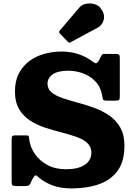

<svg xmlns="http://www.w3.org/2000/svg" viewBox="-20 -1058 762 1097"><path d="M367.5 -819.5Q372.5 -814.5 375.5 -813.8Q378.5 -813 384 -817L538 -900Q566 -915 573 -947Q580 -979 555 -1011Q541.5 -1029 517.5 -1035Q493.5 -1041 470.2 -1036Q447 -1031 434 -1015.5L322 -884Q313.5 -875.5 322 -866.5ZM563.5 -512.5Q566.5 -495 569.2 -489Q572 -483 593.5 -483H639Q655.5 -483 660 -487Q664.5 -491 664.5 -506.5V-728.5Q664.5 -741.5 660 -745.8Q655.5 -750 643 -750H578.5Q567.5 -750 565 -747.2Q562.5 -744.5 558.5 -738.5L545.5 -713.5Q536 -697 528.8 -696.8Q521.5 -696.5 508.5 -706.5Q476 -732 431 -747.8Q386 -763.5 331.5 -763.5Q282.5 -763.5 235 -750.8Q187.5 -738 149.5 -710.5Q111.5 -683 88.5 -640Q65.5 -597 65.5 -536Q65.5 -474.5 89.2 -434.5Q113 -394.5 151.8 -369.2Q190.5 -344 237.2 -328.8Q284 -313.5 330.5 -301.8Q377 -290 416 -276.2Q455 -262.5 478.5 -241.2Q502 -220 502 -185Q502 -158 486.2 -136.5Q470.5 -115 438 -103Q405.5 -91 356 -91Q296.5 -91 251.5 -115Q206.5 -139 179.5 -178Q152.5 -217 147 -262Q145.5 -275.5 144 -280Q142.5 -284.5 127 -284.5H68Q53.5 -284.5 50 -280Q46.5 -275.5 46.5 -261V-16Q46.5 -3 52.2 1Q58 5 71.5 5H121.5Q135.5 5 141.8 2.8Q148 0.5 153 -8.5L163.5 -31.5Q173.5 -49.5 179 -54.8Q184.5 -60 199 -46.5Q230 -18.5 276.8 0Q323.5 18.5 388 18.5Q477 18.5 545.5 -5.5Q614 -29.5 652.5 -83Q691 -136.5 691 -224.5Q691 -287.5 667.2 -329.2Q643.5 -371 604.2 -398Q565 -425 518 -442Q471 -459 424.2 -471.5Q377.5 -484 338.2 -497.2Q299 -510.5 275.2 -529.8Q251.5 -549 251.5 -580Q251.5 -612.5 281.2 -633.2Q311 -654 370.5 -654Q413 -654 454.2 -639Q495.5 -624 525.5 -592.5Q555.5 -561 563.5 -512.5Z"/></svg>

Font: Besley ExtraBold
Style: Regular
Weight: 800
Designer: Owen Earl
Foundry: indestructible type*
Version: Version 2.001